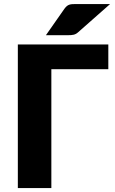

<svg xmlns="http://www.w3.org/2000/svg" viewBox="-20 -954 584 974"><path d="M529.5 -603H240.5V0H70.5V-728.5H529.5ZM538.5 -933.5 377 -791Q371 -785.5 365.5 -782.5Q360 -779.5 354 -778Q348 -776.5 341.2 -776Q334.5 -775.5 326 -775.5H213L307.5 -910.5Q313.5 -918.5 319.2 -923.2Q325 -928 331.8 -930.2Q338.5 -932.5 347.2 -933Q356 -933.5 367.5 -933.5Z"/></svg>

Font: Lato 2
Style: Regular
Weight: 900
Designer: Lukasz Dziedzic with Adam Twardoch and Botio Nikoltchev
Foundry: tyPoland Lukasz Dziedzic
Version: Version 2.015; 2015-08-06; http://www.latofonts.com/